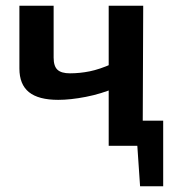

<svg xmlns="http://www.w3.org/2000/svg" viewBox="-20 -511 613 673"><path d="M168 -491V-309Q168 -279 181.5 -266.5Q195 -254 225 -254Q260 -254 294.5 -261Q329 -268 372 -287L384 -203Q335 -182 281 -171.5Q227 -161 184 -161Q115 -161 81.5 -188Q48 -215 48 -271V-491ZM482 -491 480 0H361V-491ZM552 -88V0H408V-88ZM552 -5V142H471L461 -5Z"/></svg>

Font: Exo 2 SemiBold
Style: Regular
Weight: 600
Designer: Natanael Gama
Foundry: Natanael Gama
Version: Version 2.010